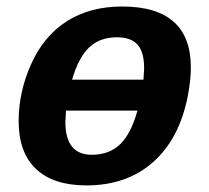

<svg xmlns="http://www.w3.org/2000/svg" viewBox="-20 -558 640 588"><path d="M244.6 9.8Q143.1 9.8 90.1 -40.8Q37.1 -91.3 37.1 -187Q37.1 -276.9 75.9 -362.8Q114.7 -448.7 185.5 -493.4Q256.3 -538.1 354 -538.1Q564.5 -538.1 564.5 -351.1Q564.5 -314 555.2 -264.6Q529.8 -133.3 449.2 -61.8Q368.7 9.8 244.6 9.8ZM182.1 -219.2 180.2 -184.6Q180.2 -84 261.2 -84Q314.5 -84 347.9 -116.2Q381.3 -148.4 400.9 -219.2ZM419.4 -314 421.4 -349.1Q421.4 -398.4 401.4 -421.1Q381.3 -443.8 337.9 -443.8Q285.6 -443.8 252.9 -412.6Q220.2 -381.3 200.7 -314Z"/></svg>

Font: Cousine
Style: Bold Italic
Weight: 700
Italic angle: -12°
Monospace: yes
Designer: Steve Matteson
Foundry: Ascender Corporation
Version: Version 1.20